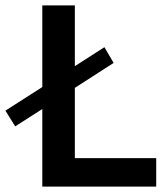

<svg xmlns="http://www.w3.org/2000/svg" viewBox="-66 -688 616 708"><path d="M353 -456 210 -364V-105H510V0H90V-286L-10 -222L-46 -280L90 -367V-668H210V-444L319 -514Z"/></svg>

Font: Madhuban Medium
Style: Regular
Weight: 500
Designer: jaikishan Patel
Foundry: MagicType
Version: Version 1.000